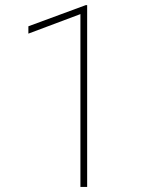

<svg xmlns="http://www.w3.org/2000/svg" viewBox="-20 -733 587 753"><path d="M321.8 0H295.4V-677.7L91.3 -601.1V-629.9L316.4 -712.9H321.8Z"/></svg>

Font: RobotoDraft Thin
Style: Regular
Weight: 250
Version: Version 2.001153; 2014